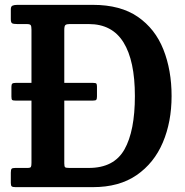

<svg xmlns="http://www.w3.org/2000/svg" viewBox="-20 -770 762 790"><path d="M24.5 -17V-59.5Q24.5 -72 27.8 -75.5Q31 -79 42.5 -79H93Q105 -79 107.2 -83.2Q109.5 -87.5 109.5 -100V-356H46Q33 -356 30 -358.8Q27 -361.5 27 -372.5V-413Q27 -422.5 30.5 -425.8Q34 -429 45.5 -429H109.5V-648Q109.5 -661.5 106.5 -666.2Q103.5 -671 90 -671H52Q36 -671 30.2 -674Q24.5 -677 24.5 -691V-732Q24.5 -743.5 31.5 -746.8Q38.5 -750 51.5 -750H362.5Q475.5 -750 547 -700.8Q618.5 -651.5 652.2 -566.5Q686 -481.5 686 -375Q686 -268.5 650 -183.8Q614 -99 542.2 -49.5Q470.5 0 362.5 0H44Q32.5 0 28.5 -3Q24.5 -6 24.5 -17ZM265.5 -79H345.5Q449 -79 492 -155Q535 -231 535 -375Q535 -520 488.2 -595.5Q441.5 -671 345.5 -671H265.5Q254 -671 249.2 -667Q244.5 -663 244.5 -647V-429H362Q374 -429 376.5 -426Q379 -423 379 -413.5V-373.5Q379 -363.5 376.5 -359.8Q374 -356 361 -356H244.5V-98Q244.5 -84.5 248 -81.8Q251.5 -79 265.5 -79Z"/></svg>

Font: Besley* Narrow Semi
Style: Regular
Weight: 600
Width: 4
Designer: Owen Earl
Foundry: indestructible type*
Version: Version 3.000; ttfautohint (v1.8.3)